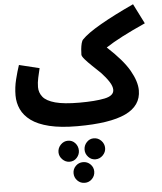

<svg xmlns="http://www.w3.org/2000/svg" viewBox="-69 -790 1042 1238"><g transform="rotate(-5 452.0 -171.0)"><path d="M414 21Q306 21 232.5 3Q159 -15 115.5 -47Q72 -79 52.5 -121Q33 -163 33 -211Q33 -263 46 -315Q59 -367 72 -405L203 -373Q196 -344 189 -312.5Q182 -281 182 -252Q182 -216 204.5 -188Q227 -160 283.5 -144.5Q340 -129 440 -129Q542 -129 603 -141.5Q664 -154 664 -193Q664 -216 645 -245.5Q626 -275 595 -308Q568 -334 541 -359.5Q514 -385 496.5 -405.5Q479 -426 479 -436Q479 -451 481 -471.5Q483 -492 487.5 -509.5Q492 -527 500 -534Q534 -570 622.5 -621Q711 -672 839 -731L904 -602Q815 -562 752.5 -529.5Q690 -497 646 -468Q746 -376 787 -304Q828 -232 828 -175Q828 -75 726 -27Q624 21 414 21ZM511 244Q484 244 465 223.5Q446 203 446 177Q446 149 465 128.5Q484 108 511 108Q539 108 559 128.5Q579 149 579 177Q579 203 559 223.5Q539 244 511 244ZM344 245Q317 245 297 224.5Q277 204 277 178Q277 150 297 129.5Q317 109 344 109Q372 109 390.5 129.5Q409 150 409 178Q409 204 390.5 224.5Q372 245 344 245ZM429 389Q401 389 381.5 369Q362 349 362 321Q362 294 381.5 274.5Q401 255 429 255Q457 255 476.5 274.5Q496 294 496 321Q496 349 476.5 369Q457 389 429 389Z"/></g></svg>

Font: Noto Sans Arabic SemCond ExtBd
Style: Regular
Weight: 800
Width: 4
Designer: Monotype Design Team, Nadine Chahine, Nizar Qandah and Khaled Hosny
Foundry: Monotype Imaging Inc.
Version: Version 2.012; ttfautohint (v1.8.4.7-5d5b)